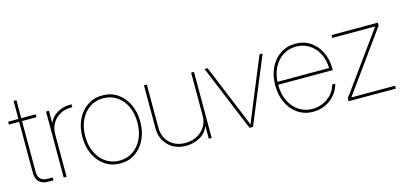

<svg xmlns="http://www.w3.org/2000/svg" viewBox="-61 -1048 3049 1448"><g transform="rotate(-15 1464.0 -324.0)"><path d="M215.8 -515.6V-493.2H102.5V-97.7Q102.5 -22.5 177.7 -22.5H215.8V0H177.7Q80.1 0 80.1 -97.7V-493.2H0V-515.6H80.1V-656.2H102.5V-515.6Z M295.9 0V-515.6H318.4V-419.4H318.8Q337.9 -465.3 383.1 -491.9Q428.2 -518.6 484.4 -518.6H496.1V-496.1H484.4Q436.5 -496.1 398.9 -474.9Q361.3 -453.6 339.8 -416.7Q318.4 -379.9 318.4 -332V0Z M737.3 7.8Q670.9 7.8 619.6 -26.6Q568.4 -61 539.6 -121.1Q510.7 -181.2 510.7 -257.8Q510.7 -335 539.6 -394.8Q568.4 -454.6 619.6 -489Q670.9 -523.4 737.3 -523.4Q803.7 -523.4 854.5 -489Q905.3 -454.6 934.1 -394.8Q962.9 -335 962.9 -257.8Q962.9 -181.2 934.1 -121.1Q905.3 -61 854.5 -26.6Q803.7 7.8 737.3 7.8ZM737.3 -14.6Q796.9 -14.6 842.8 -45.7Q888.7 -76.7 914.6 -131.6Q940.4 -186.5 940.4 -257.8Q940.4 -329.1 914.6 -384Q888.7 -439 842.8 -470Q796.9 -501 737.3 -501Q677.7 -501 631.6 -470Q585.4 -439 559.3 -384Q533.2 -329.1 533.2 -257.8Q533.2 -186.5 559.3 -131.6Q585.4 -76.7 631.6 -45.7Q677.7 -14.6 737.3 -14.6Z M1251 7.8Q1195.3 7.8 1152.3 -15.9Q1109.4 -39.6 1085 -81.8Q1060.5 -124 1060.5 -179.7V-515.6H1083V-179.7Q1083 -105.5 1129.9 -60.1Q1176.8 -14.6 1251 -14.6Q1301.8 -14.6 1342 -35.9Q1382.3 -57.1 1405.5 -94.5Q1428.7 -131.8 1428.7 -179.7V-515.6H1451.2V0H1428.7V-100.1Q1407.2 -45.9 1357.9 -19Q1308.6 7.8 1251 7.8Z M1746.6 0 1533.7 -515.6H1557.6L1702.6 -164.1Q1717.3 -128.9 1731.7 -93Q1746.1 -57.1 1760.3 -22Q1774.4 -57.1 1788.8 -93Q1803.2 -128.9 1817.9 -164.1L1962.9 -515.6H1986.8L1773.9 0Z M2243.2 7.8Q2176.8 7.8 2125.5 -26.6Q2074.2 -61 2045.4 -121.1Q2016.6 -181.2 2016.6 -257.8Q2016.6 -335 2045.4 -394.8Q2074.2 -454.6 2125.5 -489Q2176.8 -523.4 2243.2 -523.4Q2309.6 -523.4 2359.6 -490Q2409.7 -456.5 2437.7 -399.2Q2465.8 -341.8 2465.8 -269.5V-257.8H2039.1Q2039.1 -186.5 2065.2 -131.6Q2091.3 -76.7 2137.5 -45.7Q2183.6 -14.6 2243.2 -14.6Q2287.1 -14.6 2326.2 -31.7Q2365.2 -48.8 2393.8 -80.3Q2422.4 -111.8 2433.6 -154.3H2457Q2445.3 -105.5 2413.6 -68.8Q2381.8 -32.2 2337.6 -12.2Q2293.5 7.8 2243.2 7.8ZM2039.6 -280.3H2442.9Q2441.9 -344.7 2415.5 -394.5Q2389.2 -444.3 2344.2 -472.7Q2299.3 -501 2243.2 -501Q2186.5 -501 2142.1 -472.9Q2097.7 -444.8 2070.8 -395.3Q2043.9 -345.7 2039.6 -280.3Z M2520 0V-22.5L2859.4 -492.7V-493.2H2524.9V-515.6H2886.2V-492.2L2547.9 -22.9V-22.5H2889.2V0Z"/></g></svg>

Font: Inter Display Thin
Style: Regular
Weight: 100
Designer: Rasmus Andersson
Foundry: rsms
Version: Version 4.000;git-a52131595